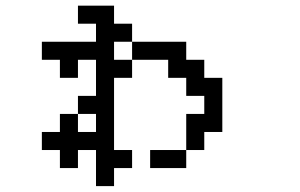

<svg xmlns="http://www.w3.org/2000/svg" viewBox="-20 -504 1040 665"><path d="M250 -46.9H312.5V-109.4H250ZM125 15.6V-46.9H187.5V-109.4H250V-171.9H312.5V-296.9H250V-234.4H187.5V-296.9H125V-359.4H312.5V-421.9H250V-484.4H375V-421.9H437.5V-359.4H375V-296.9H437.5V-234.4H375V15.6H437.5V78.1H375V140.6H312.5V15.6H250V78.1H187.5V15.6ZM437.5 -296.9V-359.4H625V-296.9H687.5V-234.4H750V-46.9H687.5V15.6H625V78.1H500V15.6H625V-109.4H687.5V-171.9H625V-234.4H562.5V-296.9Z"/></svg>

Font: KH Dot Dougenzaka 16
Style: Regular
Weight: 400
Designer: Original version for X68000 by Keitarou Hiraki (http://hp.vector.co.jp/authors/VA000874/) / TrueType conversion by Homem
Version: Version 1.00.20150527